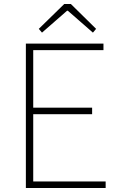

<svg xmlns="http://www.w3.org/2000/svg" viewBox="-20 -945 602 965"><path d="M110 0V-726H500V-693H147V-404H443V-371H147V-33H511V0ZM191 -781 175 -800 303 -925H336L463 -800L447 -781L321 -891H317Z"/></svg>

Font: Shanggu Sans SC VF
Style: Regular
Weight: 250
Designer: GuiWonder
Version: Version 1.021